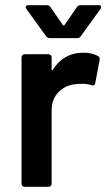

<svg xmlns="http://www.w3.org/2000/svg" viewBox="-20 -720 418 740"><path d="M358 -504Q366 -500 364 -489L347 -399Q344 -387 332 -392Q317 -397 297 -397Q284 -397 277 -396Q235 -394 207 -366.5Q179 -339 179 -295V-12Q179 -7 175.5 -3.5Q172 0 167 0H75Q70 0 66.5 -3.5Q63 -7 63 -12V-499Q63 -504 66.5 -507.5Q70 -511 75 -511H167Q172 -511 175.5 -507.5Q179 -504 179 -499V-454Q179 -450 180.5 -449.5Q182 -449 184 -452Q226 -517 301 -517Q334 -517 358 -504ZM79 -692Q79 -700 90 -700H161Q170 -700 175 -692L222 -624Q224 -622 226 -622Q228 -622 229 -624L276 -692Q281 -700 290 -700H360Q370 -700 370 -693Q370 -690 367 -685L291 -580Q286 -573 277 -573H172Q163 -573 158 -580L82 -685Q79 -690 79 -692Z"/></svg>

Font: Barlow SemiBold
Style: Regular
Weight: 600
Designer: Jeremy Tribby
Foundry: Tribby Type
Version: Version 1.422